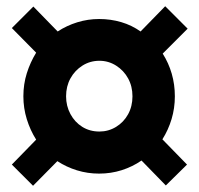

<svg xmlns="http://www.w3.org/2000/svg" viewBox="-20 -554 640 616"><path d="M86 42 18 -26 96 -106Q77 -136 66 -171.5Q55 -207 55 -245Q55 -284 66 -319Q77 -354 96 -385L18 -464L87 -533L165 -453Q194 -472 228 -482.5Q262 -493 298 -493Q335 -493 369 -483Q403 -473 431 -453L510 -534L582 -462L502 -382Q521 -352 531 -317.5Q541 -283 541 -245Q541 -207 530.5 -172Q520 -137 501 -107L580 -26L512 41L434 -39Q405 -19 370.5 -8Q336 3 298 3Q261 3 227 -7.5Q193 -18 164 -37ZM299 -132Q328 -132 352.5 -147Q377 -162 391 -187.5Q405 -213 405 -245Q405 -277 391 -302.5Q377 -328 352.5 -343.5Q328 -359 299 -359Q269 -359 244.5 -343.5Q220 -328 206 -302.5Q192 -277 192 -245Q192 -214 206 -188Q220 -162 244 -147Q268 -132 299 -132Z"/></svg>

Font: Nunito Sans 10pt Black
Style: Italic
Weight: 900
Italic angle: -9°
Designer: Vernon Adams
Foundry: Vernon Adams
Version: Version 3.101;gftools[0.9.27]